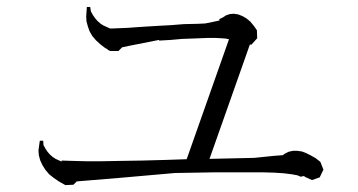

<svg xmlns="http://www.w3.org/2000/svg" viewBox="-20 -659 1040 558"><path d="M853.5 -145.5 844.7 -149.4 829.1 -152.3 805.7 -155.3 777.3 -157.2 742.2 -158.2H656.2H604.5L546.9 -157.2L488.3 -156.2L334 -142.6L203.1 -131.8L193.4 -122.1L169.9 -121.1L152.3 -130.9L136.7 -141.6L123 -152.3L112.3 -165L103.5 -178.7L96.7 -193.4L92.8 -208L91.8 -221.7L93.8 -236.3L95.7 -250H105.5L106.4 -237.3L112.3 -226.6L118.2 -217.8L125 -210L132.8 -203.1L141.6 -197.3L152.3 -192.4L159.2 -189.5V-192.4L190.4 -191.4L229.5 -190.4H276.4L331.1 -191.4L393.6 -192.4L462.9 -194.3L522.5 -196.3L645.5 -544.9L635.7 -546.9L622.1 -547.9L605.5 -548.8H585L562.5 -547.9L537.1 -546.9L508.8 -545.9L476.6 -543L442.4 -541V-543L358.4 -526.4L335 -521.5L324.2 -510.7H299.8L294.9 -513.7L293.9 -512.7V-514.6L284.2 -520.5L270.5 -531.2L258.8 -542L248 -554.7L240.2 -568.4L235.4 -582L231.4 -596.7L230.5 -610.4L232.4 -638.7H242.2L244.1 -626L250 -615.2L256.8 -605.5L263.7 -597.7L271.5 -590.8L280.3 -585L289.1 -581.1L299.8 -576.2H305.7L327.1 -577.1L351.6 -578.1L378.9 -580.1L408.2 -582L441.4 -584L476.6 -585.9L514.6 -588.9L554.7 -589.8L576.2 -590.8L600.6 -595.7L618.2 -599.6L617.2 -603.5L627.9 -608.4L636.7 -614.3L648.4 -618.2L659.2 -619.1L671.9 -617.2L684.6 -612.3L696.3 -605.5L707 -596.7L716.8 -585L726.6 -571.3L727.5 -547.9L710.9 -529.3H706.1L588.9 -197.3L718.8 -200.2L776.4 -206.1L801.8 -208L808.6 -212.9L818.4 -217.8L831.1 -220.7H843.8L857.4 -218.8L870.1 -213.9L883.8 -207L897.5 -199.2L911.1 -188.5L919.9 -166L909.2 -143.6L886.7 -135.7L865.2 -145.5L864.3 -147.5Z"/></svg>

Font: Kurinto Seri
Style: Regular
Weight: 400
Designer: Kurinto was developed by Clint Goss from a range of fonts that are compatible with the SIL Open Font License Version 1.1
Foundry: Clinton F. Goss
Version: Version 2.196; July 25, 2020